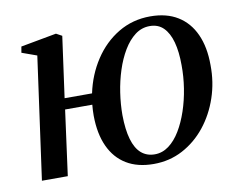

<svg xmlns="http://www.w3.org/2000/svg" viewBox="-65 -622 901 720"><g transform="rotate(-10 385.5 -262.0)"><path d="M179 -290H283.5Q298 -359 334.8 -415Q371.5 -471 426.2 -503.8Q481 -536.5 548 -536.5Q610 -536.5 652.5 -510.2Q695 -484 717.2 -435Q739.5 -386 739.5 -317.5Q740.5 -252.5 720.5 -193.5Q700.5 -134.5 663.8 -88.5Q627 -42.5 576.8 -15.8Q526.5 11 466 11Q404.5 11 362.2 -14.8Q320 -40.5 297.8 -89Q275.5 -137.5 275 -206.5Q275 -217 275.5 -227.5Q276 -238 277 -248H173.5L140 0H41.5L106 -465.5L49 -486L53 -509L189 -534L211 -522ZM540 -501Q509 -501 484 -482Q459 -463 439.8 -430.8Q420.5 -398.5 407.5 -358.2Q394.5 -318 388 -274.5Q381.5 -231 381.5 -190Q382 -134.5 392.8 -97.5Q403.5 -60.5 424.5 -42.2Q445.5 -24 476 -24Q505 -24 529.5 -42.2Q554 -60.5 573 -92Q592 -123.5 605.5 -163.5Q619 -203.5 626 -248Q633 -292.5 632.5 -336Q632.5 -387 622.5 -423.8Q612.5 -460.5 592.2 -480.8Q572 -501 540 -501Z"/></g></svg>

Font: Merriweather 96pt
Style: Italic
Weight: 400
Italic angle: -7.8°
Version: Version 2.101